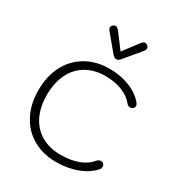

<svg xmlns="http://www.w3.org/2000/svg" viewBox="-225 -1126 1194 1284"><g transform="rotate(30 372.5 -484.5)"><path d="M58 -349Q58 -456 100.5 -538Q143 -620 221 -665Q299 -710 401 -710Q486 -710 557 -681.5Q628 -653 669 -602Q677 -592 677 -582Q677 -568 665 -560Q658 -554 647 -554Q639 -554 631.5 -557.5Q624 -561 620 -567Q588 -608 531 -631Q474 -654 401 -654Q316 -654 253 -617Q190 -580 156.5 -511Q123 -442 123 -349Q123 -256 156.5 -188Q190 -120 253 -83.5Q316 -47 401 -47Q480 -47 539 -69.5Q598 -92 631 -134Q643 -147 658 -147Q669 -147 676 -141Q687 -131 687 -118Q687 -106 680 -98Q639 -48 564 -19Q489 10 401 10Q299 10 221 -34.5Q143 -79 100.5 -160.5Q58 -242 58 -349ZM376 -803 270 -930Q262 -941 262 -950Q262 -962 275 -972Q282 -978 291 -978Q305 -978 319 -960L405 -846L491 -960Q505 -979 519 -979Q527 -979 535 -973Q548 -964 548 -951Q548 -940 539 -929L434 -803Q421 -787 405 -787Q390 -787 376 -803Z"/></g></svg>

Font: Kodchasan Light
Style: Regular
Weight: 300
Version: Version 1.000; ttfautohint (v1.6)